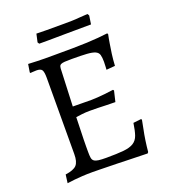

<svg xmlns="http://www.w3.org/2000/svg" viewBox="-143 -881 876 994"><g transform="rotate(-20 295.5 -384.0)"><path d="M213 -105Q213 -85 215 -73Q217 -61 225.5 -55Q234 -49 249.5 -47Q265 -45 292 -45Q351 -45 386.5 -48.5Q422 -52 442 -64.5Q462 -77 470.5 -101.5Q479 -126 485 -167L529 -172L532 -167Q527 -142 522 -115Q517 -92 512.5 -61.5Q508 -31 505 1L500 7Q440 6 384 4Q360 3 334.5 2.5Q309 2 284 1.5Q259 1 237 0.5Q215 0 197 0Q168 0 143 1.5Q118 3 99 5Q77 8 58 10L64 -36Q109 -42 125.5 -59.5Q142 -77 142 -120L143 -540Q143 -572 136 -583Q129 -594 106 -594Q101 -594 95 -593.5Q89 -593 84 -593Q78 -592 72 -592L70 -596L77 -640Q100 -639 124 -638Q144 -637 168.5 -637Q193 -637 216 -637Q276 -637 321 -637.5Q366 -638 401 -639.5Q436 -641 463.5 -643.5Q491 -646 516 -649L519 -643Q514 -620 510 -594Q506 -571 502 -541.5Q498 -512 496 -477L448 -473Q448 -481 449 -489Q449 -496 449.5 -503.5Q450 -511 450 -516Q450 -540 446 -554.5Q442 -569 426.5 -576Q411 -583 380.5 -585Q350 -587 297 -587Q273 -587 259 -586Q245 -585 238 -581.5Q231 -578 229 -570Q227 -562 227 -548L219 -354Q236 -354 267.5 -353.5Q299 -353 322 -353Q336 -353 356 -354.5Q376 -356 396 -358Q419 -361 444 -364L448 -359L434 -300Q409 -300 384 -301Q363 -302 338.5 -302.5Q314 -303 294 -303Q271 -303 250.5 -300.5Q230 -298 217 -296Q216 -255 215 -225Q214 -195 213.5 -172.5Q213 -150 213 -133.5Q213 -117 213 -105ZM460 -768 453 -721 311 -720Q288 -720 263.5 -719.5Q239 -719 217 -719H167L161 -728L171 -773Q199 -772 226 -772H325Q344 -772 366 -772.5Q388 -773 408 -775Q431 -776 454 -778Z"/></g></svg>

Font: Alegreya
Style: Regular
Weight: 400
Designer: Juan Pablo del Peral
Foundry: Juan Pablo del Peral
Version: Version 1.003